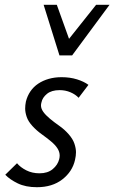

<svg xmlns="http://www.w3.org/2000/svg" viewBox="-20 -772 477 801"><path d="M134 9Q87 9 54 -7Q21 -23 2 -43L51 -91Q65 -74 89.5 -61.5Q114 -49 145 -49Q179 -49 200 -66.5Q221 -84 227 -108Q229 -116 229 -123Q229 -138 220 -152.5Q211 -167 193 -182Q175 -197 154 -212Q133 -227 115.5 -246Q98 -265 91.5 -284Q85 -303 85 -319Q85 -333 88 -348Q94 -372 107 -391Q120 -410 139.5 -423Q159 -436 183.5 -443Q208 -450 237 -450Q272 -450 301 -441Q330 -432 349 -418L308 -364Q295 -378 274 -387Q253 -396 229 -396Q195 -396 176 -380.5Q157 -365 153 -345Q151 -338 151 -332Q151 -319 160.5 -305.5Q170 -292 188 -277Q206 -262 227.5 -247Q249 -232 266.5 -212Q284 -192 290.5 -172.5Q297 -153 297 -137Q297 -122 293 -105Q282 -56 240 -23.5Q198 9 134 9ZM228 -541 162 -752H217L268 -610L381 -752H437L281 -541Z"/></svg>

Font: Isabella Sans
Style: Italic
Weight: 400
Italic angle: -12°
Designer: Christian Thalmann (Catharsis Fonts), Cristiano Sobral
Foundry: The Isabella Sans Project Authors
Version: Version 2.026; ttfautohint (v1.8.4.7-5d5b-dirty)